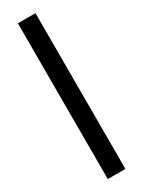

<svg xmlns="http://www.w3.org/2000/svg" viewBox="-198 -750 584 784"><g transform="rotate(-30 94.0 -358.0)"><path d="M135.7 9.8H52.7V-724.6H135.7Z"/></g></svg>

Font: Kawthoolei
Style: Bold
Weight: 700
Designer: Moe Zed
Foundry: Moe Zed
Version: Version 1.000;July 10, 2024;FontCreator 14.0.0.2901 32-bit